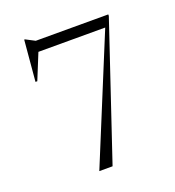

<svg xmlns="http://www.w3.org/2000/svg" viewBox="-134 -846 868 952"><g transform="rotate(-20 300.0 -370.0)"><path d="M535 -707 297.5 0H227.5L498.5 -659H146L91 -524H81.5L100.5 -740H104.5L152.5 -715H535Z"/></g></svg>

Font: Newsreader 72pt Light
Style: Regular
Weight: 300
Designer: Hugues Gentile
Foundry: Production Type
Version: Version 1.003; ttfautohint (v1.8.3)